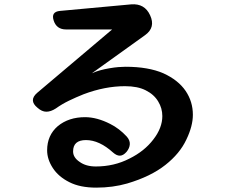

<svg xmlns="http://www.w3.org/2000/svg" viewBox="-20 -795 1040 880"><path d="M421 65Q347 65 298 40Q248 15 222 -25Q196 -65 196 -106Q196 -175 245 -217Q295 -258 370 -258Q424 -258 485 -227Q527 -206 561 -169Q576 -152 575 -134Q574 -116 560 -99Q545 -82 530 -81.5Q515 -81 498 -96Q435 -153 374 -153Q315 -153 315 -101Q315 -73 345 -53Q374 -32 419 -32Q503 -32 573 -68Q642 -102 683 -156Q724 -209 724 -263Q724 -299 705 -330Q686 -362 648 -381Q611 -400 553 -400Q461 -400 363 -363Q328 -349 296 -333.5Q264 -318 236 -298Q213 -283 192.5 -283Q172 -283 152 -301Q110 -335 151 -370L494 -660H283Q239 -660 226 -701Q213 -741 255 -745L581 -775Q643 -780 668 -725Q694 -669 645 -634L401 -459Q418 -467 438 -472.5Q458 -478 481 -482Q504 -486 522.5 -487.5Q541 -489 555 -489Q660 -489 729 -459Q797 -428 831 -378Q864 -329 864 -269Q864 -217 834 -155Q804 -91 738 -39Q671 14 563 46Q497 65 421 65Z"/></svg>

Font: MaokenZhuyuanTi
Style: Regular
Weight: 400
Designer: Fontworks Inc & LongZhuTi team: ZERO子、时光羊、荆南、频凡、刘鹏、Little White Dog、帆影Magmeta、奈白不弍、白日月球、ChaoTawei、雨三（排名不分先后）
Version: Version 1.000; 20230222